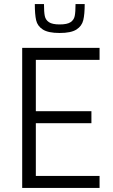

<svg xmlns="http://www.w3.org/2000/svg" viewBox="-20 -923 557 943"><path d="M89 0V-688H469V-629H156V-377H429V-318H156V-59H469V0ZM151 -903H196Q196 -864 200 -844.5Q204 -825 220.5 -814Q237 -803 273 -803Q310 -803 326.5 -814Q343 -825 347 -844.5Q351 -864 351 -903H396Q396 -853 389 -824Q382 -795 355.5 -778Q329 -761 273 -761Q217 -761 190.5 -778Q164 -795 157.5 -823.5Q151 -852 151 -903Z"/></svg>

Font: Saira Semi Condensed Light
Style: Regular
Weight: 300
Width: 4
Designer: Hector Gatti with collaboration of the Omnibus-Type team
Foundry: Omnibus-Type
Version: Version 1.001; ttfautohint (v1.8)